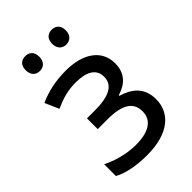

<svg xmlns="http://www.w3.org/2000/svg" viewBox="-222 -814 909 909"><g transform="rotate(-45 232.5 -360.0)"><path d="M83 -681C83 -647 103 -631 129 -631C153 -631 174 -647 174 -681C174 -716 153 -730 129 -730C103 -730 83 -716 83 -681ZM260 -681C260 -647 281 -631 305 -631C330 -631 351 -647 351 -681C351 -716 330 -730 305 -730C281 -730 260 -716 260 -681ZM216 -546C150 -546 91 -534 36 -509L67 -439C116 -461 155 -473 210 -473C283 -473 324 -448 324 -397C324 -337 268 -315 181 -315H127V-243H193C290 -243 337 -214 337 -153C337 -86 278 -62 203 -62C134 -62 73 -83 31 -104V-25C70 -3 132 10 205 10C355 10 423 -59 423 -148C423 -229 371 -264 311 -282V-286C369 -303 406 -340 406 -405C406 -495 330 -546 216 -546Z"/></g></svg>

Font: Noto Sans Thai
Style: Regular
Weight: 400
Designer: Monotype Design Team
Foundry: Monotype Imaging Inc.
Version: Version 1.901